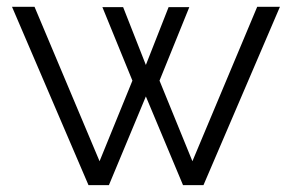

<svg xmlns="http://www.w3.org/2000/svg" viewBox="-20 -541 853 561"><path d="M731.5 -521.1H797.9L574.5 0H514.8L406.2 -259.2L298.2 0H238.6L15.1 -521.1H80.9L270.9 -69.9L366.9 -305.4L279.2 -520.1H339.8L406.2 -351.2L472.6 -520.1H533.1L446.1 -305.4L542.2 -69.9Z"/></svg>

Font: Raleway Thin
Style: Regular
Weight: 100
Designer: Matt McInerney, Pablo Impallari, Rodrigo Fuenzalida
Foundry: Matt McInerney, Pablo Impallari, Rodrigo Fuenzalida
Version: Version 4.026